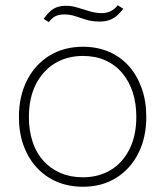

<svg xmlns="http://www.w3.org/2000/svg" viewBox="-20 -703 629 731"><path d="M296 8Q241 8 196.5 -11Q152 -30 119.5 -65.5Q87 -101 69.5 -149.5Q52 -198 52 -257Q52 -336 82.5 -396.5Q113 -457 168 -491Q223 -525 296 -525Q350 -525 394.5 -506Q439 -487 470.5 -451.5Q502 -416 519.5 -367Q537 -318 537 -258Q537 -180 507 -120Q477 -60 422.5 -26Q368 8 296 8ZM295 -28Q356 -28 402 -56Q448 -84 473.5 -136Q499 -188 499 -258Q499 -310 485 -352.5Q471 -395 444.5 -426Q418 -457 380.5 -473.5Q343 -490 296 -490Q235 -490 188.5 -461.5Q142 -433 116 -381Q90 -329 90 -257Q90 -206 104 -163.5Q118 -121 145 -91Q172 -61 210 -44.5Q248 -28 295 -28ZM360 -621Q330 -621 307.5 -628Q285 -635 266 -641.5Q247 -648 225 -648Q206 -648 192.5 -642Q179 -636 166 -619L146 -631Q159 -649 171 -660Q183 -671 198 -676Q213 -681 232 -681Q253 -681 275.5 -674Q298 -667 321.5 -660Q345 -653 368 -653Q385 -653 400.5 -660Q416 -667 428 -683L449 -670Q437 -653 423.5 -642Q410 -631 394.5 -626Q379 -621 360 -621Z"/></svg>

Font: Mona Sans ExtraLight
Style: Regular
Weight: 200
Designer: Deni Anggara
Foundry: GitHub
Version: Version 2.000